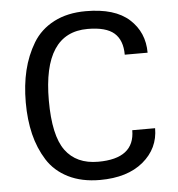

<svg xmlns="http://www.w3.org/2000/svg" viewBox="-53 -786 786 850"><g transform="rotate(-5 340.0 -361.0)"><path d="M620.1 -193.4H518.6C518.6 -109.4 464.5 -67.4 356.4 -67.4C292 -67.4 243.5 -89.5 210.9 -133.8C178.4 -178.1 162.1 -252.3 162.1 -356.4C162.1 -557 228.2 -657.2 360.4 -657.2C415 -657.2 454.4 -646.6 478.5 -625.5C502.6 -604.3 514.6 -572.3 514.6 -529.3H616.2C616.2 -589.8 594.9 -639.5 552.2 -678.2C509.6 -717 445.3 -736.3 359.4 -736.3C304.7 -736.3 257.3 -725.9 217.3 -705.1C177.2 -684.2 146.2 -655.4 124 -618.7C101.9 -581.9 85.6 -541.8 75.2 -498.5C64.8 -455.2 59.6 -407.9 59.6 -356.4C59.6 -305 64.8 -258 75.2 -215.3C85.6 -172.7 101.9 -133.8 124 -98.6C146.2 -63.5 177.1 -36 216.8 -16.1C256.5 3.7 303.4 13.7 357.4 13.7C438.8 13.7 502.9 -5.9 549.8 -44.9C596.7 -84 620.1 -133.5 620.1 -193.4Z"/></g></svg>

Font: FreeUniversal
Style: Regular
Weight: 400
Version: Version 1.001